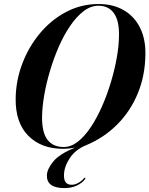

<svg xmlns="http://www.w3.org/2000/svg" viewBox="-20 -731 744 956"><path d="M471 -711Q543.5 -711 596.2 -680.2Q649 -649.5 677 -593.5Q705 -537.5 704 -462Q703 -355 666 -265.8Q629 -176.5 563.2 -110.8Q497.5 -45 410 -8.5Q355.5 13.5 327.2 56.8Q299 100 298.5 141Q297.5 189 336.5 189Q353 189 369.8 179.8Q386.5 170.5 397 157.5Q401.5 153 405 154.5Q407 156.5 402.5 162Q389.5 180 362.8 192.8Q336 205.5 300.5 205.5Q212.5 205.5 213.5 142.5Q214 111.5 245 73.5Q276 35.5 354 4Q334.5 7.5 321 8.8Q307.5 10 294.5 10Q185.5 10 121 -55Q56.5 -120 58 -240Q59 -329.5 90.8 -413.5Q122.5 -497.5 178.5 -564.8Q234.5 -632 309.2 -671.5Q384 -711 471 -711ZM189.5 -153.5Q188 -73 215.8 -36Q243.5 1 297.5 1Q333.5 1 367.5 -25.5Q401.5 -52 432 -97.8Q462.5 -143.5 487.8 -201Q513 -258.5 531.8 -320.5Q550.5 -382.5 561.2 -442.5Q572 -502.5 572.5 -552.5Q574 -628.5 547 -665.5Q520 -702.5 471 -702.5Q432 -702.5 396.5 -675.5Q361 -648.5 329.8 -602.8Q298.5 -557 273.2 -499.5Q248 -442 229.5 -380.2Q211 -318.5 200.8 -260Q190.5 -201.5 189.5 -153.5Z"/></svg>

Font: Fraunces 144pt S000 SemiBold
Style: Italic
Weight: 600
Italic angle: -16°
Version: Version 1.000; ttfautohint (v1.8.3)